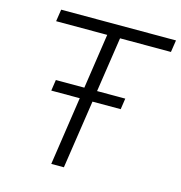

<svg xmlns="http://www.w3.org/2000/svg" viewBox="-107 -815 859 911"><g transform="rotate(15 323.0 -359.5)"><path d="M226 0 324 -660H73L82 -719H646L637 -660H387L288 0ZM136 -336 144 -390H485L477 -336Z"/></g></svg>

Font: Nunitoga
Style: Light Italic
Weight: 300
Italic angle: -9°
Designer: Vernon Adams
Foundry: Vernon Adams
Version: Version 1.0